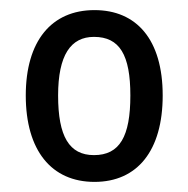

<svg xmlns="http://www.w3.org/2000/svg" viewBox="-20 -742 373 380"><path d="M302 -553C302 -664 250 -722 167 -722C82 -722 31 -661 31 -553C31 -444 82 -382 167 -382C252 -382 302 -444 302 -553ZM95 -553C95 -633 120 -669 166 -669C217 -669 238 -633 238 -553C238 -472 217 -435 166 -435C117 -435 95 -472 95 -553Z"/></svg>

Font: Noto Sans Sinhala UI Condensed
Style: Regular
Weight: 400
Width: 3
Designer: Jelle Bosma - Monotype Design Team
Foundry: Monotype Imaging Inc.
Version: Version 2.006